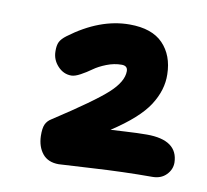

<svg xmlns="http://www.w3.org/2000/svg" viewBox="-60 -919 639 594"><g transform="rotate(10 260.0 -622.0)"><path d="M160.2 -390.1Q126.5 -390.1 109.1 -411.6Q91.8 -433.1 90.8 -466.8Q90.3 -491.2 95.9 -503.4Q101.6 -515.6 113.8 -522.9Q236.3 -602.5 277.1 -639.9Q317.9 -677.2 317.9 -710Q317.9 -727.1 298.8 -727.1Q275.4 -727.1 251.7 -717.8Q228 -708.5 212.2 -697Q196.3 -685.5 179.2 -676.3Q162.1 -667 150.9 -667Q126 -667 107.9 -686.8Q89.8 -706.5 89.8 -732.9Q89.4 -751 94.7 -762Q100.1 -772.9 115.2 -784.2Q208.5 -854 301.8 -854Q372.1 -854 407 -817.9Q441.9 -781.7 442.9 -722.2Q444.3 -672.9 413.3 -624.8Q382.3 -576.7 299.8 -522.9Q304.2 -522.9 345 -525.4Q385.7 -527.8 413.1 -527.8Q510.7 -527.8 512.2 -457Q512.2 -435.1 495.8 -418.5Q479.5 -401.9 452.1 -401.9Q361.8 -401.9 264.6 -396Q167.5 -390.1 160.2 -390.1Z"/></g></svg>

Font: Shantell Sans Irregular
Style: Bold
Weight: 700
Designer: Stephen Nixon, Anya Danilova, Shantell Martin
Foundry: Arrow Type
Version: Version 1.006;[9816181b4]